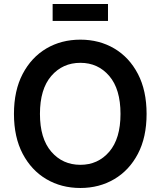

<svg xmlns="http://www.w3.org/2000/svg" viewBox="-20 -937 809 967"><path d="M384.8 9.8Q289.1 9.8 213.6 -34.7Q138.2 -79.1 94.2 -162.6Q50.3 -246.1 50.3 -363.3Q50.3 -481 94.2 -564.7Q138.2 -648.4 213.6 -692.9Q289.1 -737.3 384.8 -737.3Q480 -737.3 555.4 -692.9Q630.9 -648.4 674.6 -564.7Q718.3 -481 718.3 -363.3Q718.3 -245.6 674.6 -162.4Q630.9 -79.1 555.4 -34.7Q480 9.8 384.8 9.8ZM384.8 -106.9Q473.6 -106.9 530.3 -172.9Q586.9 -238.8 586.9 -363.3Q586.9 -488.3 530.3 -554.4Q473.6 -620.6 384.8 -620.6Q295.4 -620.6 238.3 -554.4Q181.2 -488.3 181.2 -363.3Q181.2 -239.3 238.3 -173.1Q295.4 -106.9 384.8 -106.9ZM523.9 -917V-831.5H245.1V-917Z"/></svg>

Font: Inter SemiBold
Style: Regular
Weight: 600
Designer: Rasmus Andersson
Foundry: rsms
Version: Version 4.001;git-9221beed3